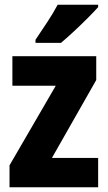

<svg xmlns="http://www.w3.org/2000/svg" viewBox="-20 -786 453 806"><path d="M392 0H20V-92L214 -426H32V-550H384V-450L198 -123H392ZM392 -756Q376 -738 348.5 -710.5Q321 -683 291 -655Q261 -627 236 -606H129V-619Q154 -656 179 -694Q204 -732 222 -766H392Z"/></svg>

Font: Noto Sans Thai Cond ExtBd
Style: Regular
Weight: 800
Width: 3
Designer: Monotype Design Team
Foundry: Monotype Imaging Inc.
Version: Version 2.002; ttfautohint (v1.8.4.7-5d5b)